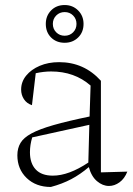

<svg xmlns="http://www.w3.org/2000/svg" viewBox="-20 -734 529 763"><path d="M182 9Q123 9 86 -26.5Q49 -62 49 -117Q49 -145 61.5 -166Q74 -187 105.5 -204Q137 -221 193 -237Q249 -253 336 -271L340 -394Q276 -450 183 -450Q154 -450 122 -443L107 -316Q86 -323 75 -340Q64 -357 64 -378Q64 -409 84 -433.5Q104 -458 138 -472.5Q172 -487 215 -487Q314 -487 381 -413V-49L486 -52Q475 -24 455 -9.5Q435 5 413 5Q388 5 365.5 -14Q343 -33 333 -70Q299 -41 263 -22Q227 -3 182 9ZM99 -129Q99 -85 122 -60.5Q145 -36 190 -36Q253 -36 331 -88L335 -238L108 -188Q99 -158 99 -129ZM237 -564Q204 -564 183 -585Q162 -606 162 -639Q162 -671 183 -692.5Q204 -714 237 -714Q269 -714 290.5 -692.5Q312 -671 312 -639Q312 -606 290.5 -585Q269 -564 237 -564ZM237 -592Q257 -592 270.5 -605.5Q284 -619 284 -639Q284 -659 270.5 -672.5Q257 -686 237 -686Q217 -686 203.5 -672.5Q190 -659 190 -639Q190 -619 203.5 -605.5Q217 -592 237 -592Z"/></svg>

Font: Piazzolla ExtraLight
Style: Regular
Weight: 200
Designer: Juan Pablo del Peral
Foundry: Huerta Tipografica
Version: Version 1.330